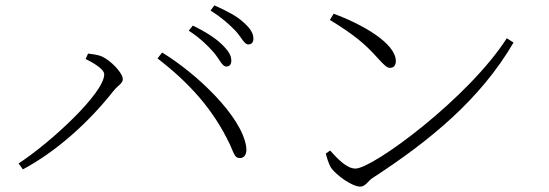

<svg xmlns="http://www.w3.org/2000/svg" viewBox="-20 -725 2040 713"><path d="M820 -478C832 -478 839 -485 839 -500C839 -520 828 -537 802 -562C780 -583 744 -607 696 -630L681 -611C723 -584 752 -555 774 -530C796 -504 805 -478 820 -478ZM49 -118 65 -96C190 -163 309 -270 402 -388C419 -409 436 -415 436 -431C436 -455 390 -501 359 -515C340 -523 320 -524 307 -526L298 -506C320 -495 367 -470 367 -449C367 -379 167 -195 49 -118ZM871 -138C886 -138 899 -151 894 -182C876 -294 713 -450 582 -530L565 -508C683 -417 772 -319 834 -188C850 -152 852 -138 871 -138ZM902 -560C914 -560 921 -567 921 -582C921 -601 910 -620 883 -643C861 -664 824 -684 776 -705L762 -686C804 -659 830 -636 855 -610C877 -586 887 -560 902 -560Z M1318 -32C1337 -32 1348 -54 1362 -63C1576 -202 1764 -356 1887 -567L1862 -583C1720 -361 1365 -99 1300 -99C1270 -99 1239 -129 1206 -166L1190 -155C1192 -144 1201 -115 1210 -101C1230 -74 1287 -32 1318 -32ZM1428 -473C1441 -473 1450 -481 1450 -498C1450 -565 1323 -636 1219 -674L1205 -651C1290 -599 1333 -565 1382 -510C1408 -481 1418 -473 1428 -473Z"/></svg>

Font: Source Han Serif CN VF
Style: Regular
Weight: 250
Designer: Ryoko NISHIZUKA 西塚涼子 (kana & ideographs); Frank Grießhammer (Latin, Greek & Cyrillic); Wenlong ZHANG 张文龙 (bopomofo); San
Foundry: Adobe
Version: Version 2.002;hotconv 1.1.0;makeotfexe 2.6.0